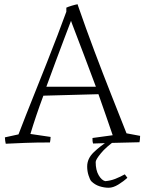

<svg xmlns="http://www.w3.org/2000/svg" viewBox="-20 -669 682 903"><path d="M7 7Q6 3 4.5 -6.5Q3 -16 3 -23L67 -37Q80 -72 101.5 -126Q123 -180 148.5 -244Q174 -308 200.5 -374.5Q227 -441 250.5 -503Q274 -565 292 -614V-633Q300 -637 318.5 -642.5Q337 -648 345 -649L347 -642Q384 -535 424.5 -427.5Q465 -320 504 -221.5Q543 -123 575 -42L639 -30Q639 -22 638 -13Q637 -4 636 0Q569 1 510.5 3Q452 5 418 6Q414 -5 415 -20L510 -33Q496 -74 479 -123Q462 -172 443 -226L184 -219Q166 -171 150.5 -125Q135 -79 123 -39L218 -25Q218 -19 217 -11.5Q216 -4 215 1Q149 1 98 3Q47 5 7 7ZM198 -261H431Q403 -336 374.5 -411.5Q346 -487 319 -557L314 -571Q301 -537 282 -487Q263 -437 241.5 -379Q220 -321 198 -261ZM493 -9H523Q478 23 454 52.5Q430 82 430 93Q430 131 444 155Q458 179 475 183Q499 181 520 173Q541 165 567 151L579 167Q561 184 536.5 199Q512 214 491 214Q470 214 448 207Q426 200 409 183Q403 176 396.5 156Q390 136 390 114Q390 77 420.5 47.5Q451 18 493 -9Z"/></svg>

Font: Labrada Light
Style: Regular
Weight: 300
Designer: Mercedes Jáuregui
Foundry: Omnibus-Type Team
Version: Version 1.000; ttfautohint (v1.8.4.7-5d5b)